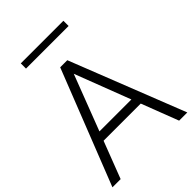

<svg xmlns="http://www.w3.org/2000/svg" viewBox="-272 -1060 1182 1182"><g transform="rotate(-45 319.0 -469.5)"><path d="M64.1 0 156.8 -241.4H480.5L573.2 0H644.5L349.5 -750H287.7L-7.3 0ZM318.6 -662.7 457.7 -300H179.5ZM504.1 -893.2V-938.6H133.2V-893.2Z"/></g></svg>

Font: Spartan MB
Style: Regular
Weight: 212
Designer: Matt Bailey, Mirko Velimirovic
Foundry: Matt Bailey
Version: Version 1.005